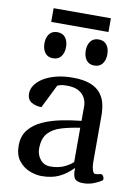

<svg xmlns="http://www.w3.org/2000/svg" viewBox="-91 -877 686 948"><g transform="rotate(10 252.0 -402.5)"><path d="M47.4 -118.7Q47.4 -167 73 -198.5Q98.6 -230 140.6 -248.8Q182.6 -267.6 232.9 -277.6Q283.2 -287.6 332 -292.5V-367.7Q332 -385.7 323 -405Q314 -424.3 292.2 -437.7Q270.5 -451.2 231.4 -451.2Q210.4 -451.2 200.2 -448.5Q189.9 -445.8 183.6 -442.9L125 -324.7Q97.7 -324.7 75.4 -337.2Q53.2 -349.6 53.2 -381.3Q53.2 -403.3 67.1 -423.6Q81.1 -443.8 107.2 -460Q133.3 -476.1 170.2 -485.6Q207 -495.1 252.9 -495.1Q308.1 -495.1 342 -481.4Q376 -467.8 393.8 -444.8Q411.6 -421.9 418 -393.8Q424.3 -365.7 424.3 -336.4V-98.1Q424.3 -79.1 429.7 -62.5Q435.1 -45.9 442.9 -45.9Q449.7 -45.9 454.8 -46.6Q460 -47.4 468.8 -49.8Q477.1 -52.2 482.7 -44.2Q488.3 -36.1 488.3 -28.8Q488.3 -23.4 485.4 -21Q472.7 -11.7 447.3 -1.2Q421.9 9.3 391.6 9.3Q366.2 9.3 353.5 -1.5Q340.8 -12.2 340.8 -48.3V-58.1Q309.1 -24.9 272.2 -7.3Q235.4 10.3 184.1 10.3Q154.8 10.3 123 -2.4Q91.3 -15.1 69.3 -43.5Q47.4 -71.8 47.4 -118.7ZM149.4 -121.1Q149.4 -90.3 168.2 -67.1Q187 -43.9 219.2 -43.9Q259.8 -43.9 288.3 -57.6Q316.9 -71.3 331.5 -85.9V-257.8Q278.8 -250 237.8 -237.5Q196.8 -225.1 173.1 -198.5Q149.4 -171.9 149.4 -121.1ZM346.2 -572.3Q319.3 -572.3 305.7 -590.8Q292 -609.4 292 -637.7Q292 -666.5 305.7 -684.8Q319.3 -703.1 346.2 -703.1Q373 -703.1 386.7 -684.8Q400.4 -666.5 400.4 -637.7Q400.4 -609.4 386.7 -590.8Q373 -572.3 346.2 -572.3ZM139.2 -572.3Q112.3 -572.3 98.6 -590.8Q85 -609.4 85 -637.7Q85 -666.5 98.6 -684.8Q112.3 -703.1 139.2 -703.1Q166 -703.1 179.7 -684.8Q193.4 -666.5 193.4 -637.7Q193.4 -609.4 179.7 -590.8Q166 -572.3 139.2 -572.3ZM99.6 -747.6V-816.4H386.7V-747.6Z"/></g></svg>

Font: Gelasio
Style: Regular
Weight: 400
Designer: Eben Sorkin
Foundry: Eben Sorkin
Version: Version 1.008